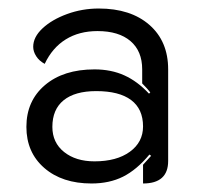

<svg xmlns="http://www.w3.org/2000/svg" viewBox="-20 -729 483 451"><path d="M42 -431Q42 -492 85.5 -529Q129 -566 202 -566Q241 -566 272 -552Q303 -538 330 -509L333 -512Q327 -520 314 -533V-566Q314 -609 286.5 -632.5Q259 -656 209 -656Q166 -656 134.5 -636.5Q103 -617 85 -579Q72 -586 65 -597Q58 -608 58 -619Q58 -642 80 -662.5Q102 -683 137.5 -696Q173 -709 212 -709Q287 -709 331 -670.5Q375 -632 375 -566V-351Q375 -298 316 -298V-342L335 -363L331 -366Q301 -330 269 -314Q237 -298 195 -298Q126 -298 84 -334.5Q42 -371 42 -431ZM316 -432Q316 -473 288 -494Q260 -515 206 -515Q156 -515 129.5 -493.5Q103 -472 103 -431Q103 -394 130.5 -372Q158 -350 202 -350Q254 -350 285 -372.5Q316 -395 316 -432Z"/></svg>

Font: K2D Light
Style: Regular
Weight: 300
Designer: Katatrad Aksorn Co.,Ltd.
Foundry: Cadson Demak Co.,Ltd.
Version: Version 1.000; ttfautohint (v1.6)